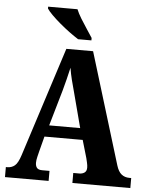

<svg xmlns="http://www.w3.org/2000/svg" viewBox="-61 -981 802 1030"><g transform="rotate(5 340.0 -465.5)"><path d="M5 0V-54H13Q36 -54 53 -68Q70 -82 84 -126L273 -714H417L600 -115Q610 -82 627.5 -68Q645 -54 670 -54H680V0H368V-54H401Q417 -54 428.5 -62Q440 -70 440 -89Q440 -101 436.5 -115.5Q433 -130 431 -139L403 -235H197L176 -154Q173 -142 168.5 -123.5Q164 -105 164 -91Q164 -74 172 -64Q180 -54 201 -54H240V0ZM217 -297H384L334 -487Q325 -519 317 -551Q309 -583 304 -615Q297 -583 289 -552Q281 -521 273 -491ZM331 -771Q309 -785 282.5 -804.5Q256 -824 230 -846Q204 -868 184 -888Q164 -908 156 -921V-931H314Q323 -909 339.5 -882Q356 -855 373.5 -829Q391 -803 403 -784V-771Z"/></g></svg>

Font: Noto Serif Ethiopic Condensed ExtraBold
Style: Regular
Weight: 800
Width: 3
Designer: Monotype Design Team
Foundry: Monotype Imaging Inc.
Version: Version 2.102; ttfautohint (v1.8.4.7-5d5b)